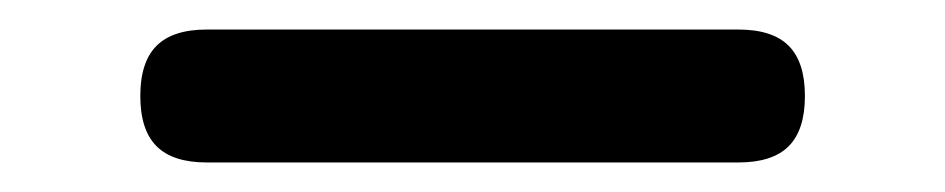

<svg xmlns="http://www.w3.org/2000/svg" viewBox="-20 55 640 130"><path d="M120 165Q97 165 86 154Q75 143 75 120Q75 97 86 86Q97 75 120 75H480Q503 75 514 86Q525 97 525 120Q525 143 514 154Q503 165 480 165Z"/></svg>

Font: Maple Mono NL
Style: Regular
Weight: 400
Monospace: yes
Designer: subframe7536
Version: Version 7.000